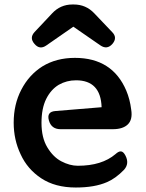

<svg xmlns="http://www.w3.org/2000/svg" viewBox="-20 -825 652 856"><path d="M318 11Q226 11 164 -30Q102 -71 72 -137Q41 -202 41 -278Q41 -360 75 -425Q109 -491 169 -529Q231 -567 314 -567Q481 -567 543 -421Q551 -402 556.5 -381Q562 -360 565 -336Q572 -292 550 -270.5Q528 -249 483 -249H250Q209 -249 198 -288Q187 -327 227 -330L433 -347Q429 -467 319 -467Q277 -467 242 -447Q207 -426 186 -384Q165 -342 165 -277Q165 -211 191 -168Q217 -125 253 -106Q291 -86 327 -86Q434 -86 495 -138Q509 -151 519.5 -150Q530 -149 539 -132Q558 -96 533 -68Q495 -29 457 -13Q402 11 318 11ZM307 -706 186 -622Q157 -602 134 -629Q110 -656 134 -682L212 -765Q249 -805 303 -805H309Q363 -805 400 -766L480 -682Q505 -657 481 -629Q457 -602 427 -623Z"/></svg>

Font: MaokenZhuyuanTi
Style: Regular
Weight: 400
Designer: Fontworks Inc & LongZhuTi team: ZERO子、时光羊、荆南、频凡、刘鹏、Little White Dog、帆影Magmeta、奈白不弍、白日月球、ChaoTawei、雨三（排名不分先后）
Version: Version 1.000; 20230222